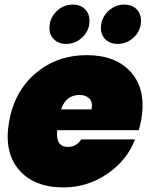

<svg xmlns="http://www.w3.org/2000/svg" viewBox="-20 -812 656 839"><path d="M328 -397Q268 -397 247 -334H380Q386 -366 370.5 -381.5Q355 -397 328 -397ZM570 -203Q536 -112 449 -52.5Q362 7 257 7Q128 7 62 -71Q-4 -149 20 -282Q44 -415 137 -493Q230 -571 359 -571Q488 -571 554 -494.5Q620 -418 597 -287Q590 -254 586 -243H230Q222 -170 277 -170Q314 -170 335 -203ZM268 -620Q237 -620 216.5 -639.5Q196 -659 196 -689Q196 -732 226.5 -762Q257 -792 298 -792Q331 -792 351 -772.5Q371 -753 371 -721Q371 -679 340.5 -649.5Q310 -620 268 -620ZM493 -620Q462 -620 441.5 -639.5Q421 -659 421 -689Q421 -732 451.5 -762Q482 -792 523 -792Q556 -792 576 -772.5Q596 -753 596 -721Q596 -679 565.5 -649.5Q535 -620 493 -620Z"/></svg>

Font: Poppins Black
Style: Italic
Weight: 900
Italic angle: -10°
Designer: Ninad Kale (Devanagari), Jonny Pinhorn (Latin)
Foundry: Indian Type Foundry
Version: Version 3.200;PS 1.000;hotconv 16.6.54;makeotf.lib2.5.65590